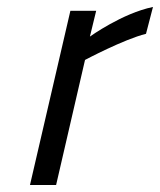

<svg xmlns="http://www.w3.org/2000/svg" viewBox="-20 -531 459 551"><path d="M141 0 224 -359C224 -359 335 -418 399 -434L419 -511C331 -493 238 -426 238 -426L256 -500H182L66 0Z"/></svg>

Font: RazerF5
Style: Italic
Weight: 400
Foundry: Razer Inc.
Version: Version 2